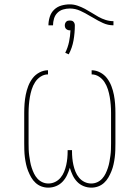

<svg xmlns="http://www.w3.org/2000/svg" viewBox="-20 -852 640 880"><path d="M201 8Q185 8 170 2.5Q155 -3 143 -14Q131 -25 123 -39Q115 -53 109 -68Q103 -83 99.5 -99Q96 -115 94 -131Q92 -147 91.5 -163Q91 -179 91 -195V-335Q91 -356 92.5 -376.5Q94 -397 98 -417.5Q102 -438 109.5 -457.5Q117 -477 129.5 -493.5Q142 -510 161 -520Q180 -530 200 -530V-511Q182 -511 166.5 -501Q151 -491 141 -475.5Q131 -460 125.5 -442.5Q120 -425 117 -407.5Q114 -390 112.5 -371.5Q111 -353 111 -335V-195Q111 -181 111.5 -166.5Q112 -152 114 -138Q116 -124 118.5 -110Q121 -96 125.5 -82.5Q130 -69 136 -56.5Q142 -44 151.5 -33.5Q161 -23 174 -17Q187 -11 202 -11Q218 -11 232.5 -18Q247 -25 257.5 -37.5Q268 -50 274 -65Q280 -80 283.5 -95.5Q287 -111 288.5 -127Q290 -143 290 -159V-164H310V-159Q310 -143 311.5 -127Q313 -111 316.5 -95.5Q320 -80 326 -65Q332 -50 342.5 -37.5Q353 -25 367.5 -18Q382 -11 398 -11Q413 -11 426 -17Q439 -23 448.5 -33.5Q458 -44 464 -56.5Q470 -69 474.5 -82.5Q479 -96 481.5 -110Q484 -124 486 -138Q488 -152 488.5 -166.5Q489 -181 489 -195V-335Q489 -353 487.5 -371.5Q486 -390 483 -407.5Q480 -425 474.5 -442.5Q469 -460 459 -475.5Q449 -491 433.5 -501Q418 -511 400 -511V-530Q420 -530 439 -520Q458 -510 470.5 -493.5Q483 -477 490.5 -457.5Q498 -438 502 -417.5Q506 -397 507.5 -376.5Q509 -356 509 -335V-195Q509 -179 508.5 -163Q508 -147 506 -131Q504 -115 500.5 -99Q497 -83 491 -68Q485 -53 477 -39Q469 -25 457 -14Q445 -3 430 2.5Q415 8 399 8Q380 8 363 1Q346 -6 333.5 -19Q321 -32 313 -49Q305 -66 300 -83Q295 -66 287 -49Q279 -32 266.5 -19Q254 -6 237 1Q220 8 201 8ZM202 -736Q202 -755 208 -774.5Q214 -794 228 -807.5Q242 -821 261 -826.5Q280 -832 300 -832Q318 -832 335.5 -826Q353 -820 369 -811.5Q385 -803 400 -793.5Q415 -784 431 -775Q447 -766 464.5 -760.5Q482 -755 500 -755V-736Q475 -736 452 -746.5Q429 -757 408 -770L392 -779Q371 -792 348 -802.5Q325 -813 300 -813Q284 -813 269 -808.5Q254 -804 243 -793Q232 -782 227.5 -766.5Q223 -751 223 -736ZM295 -603 279 -610Q291 -634 296.5 -660.5Q302 -687 303 -713Q303 -713 302 -713Q301 -713 300 -713Q295 -713 291 -714.5Q287 -716 283.5 -719Q280 -722 278.5 -726.5Q277 -731 277 -736Q277 -740 278.5 -744.5Q280 -749 283.5 -752.5Q287 -756 291 -757Q295 -758 300 -758Q305 -758 309 -757Q313 -756 316.5 -752.5Q320 -749 321.5 -744.5Q323 -740 323 -736Q323 -701 317 -667Q311 -633 295 -603Z"/></svg>

Font: Iosevka Curly Slab ThEx
Style: Regular
Weight: 100
Width: 7
Monospace: yes
Designer: Belleve Invis
Foundry: Belleve Invis
Version: Version 11.1.0; ttfautohint (v1.8.3)